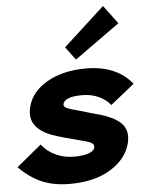

<svg xmlns="http://www.w3.org/2000/svg" viewBox="-64 -1038 837 1099"><g transform="rotate(-5 354.5 -488.0)"><path d="M643.1 -192.9Q621.1 -104 528.6 -46.4Q436 11.2 293 11.2Q203.1 11.2 134.5 -17.3Q65.9 -45.9 2 -109.9L145 -228Q176.3 -187 224.9 -164.6Q273.4 -142.1 328.1 -142.1Q385.3 -142.1 415.3 -153.8Q445.3 -165.5 449.2 -183.1Q453.1 -197.8 441.2 -208Q429.2 -218.3 388.2 -228Q383.3 -229 336.9 -241.7Q290.5 -254.4 283.2 -255.9Q265.1 -260.7 250 -265.4Q234.9 -270 217.3 -276.4Q199.7 -282.7 185.8 -289.6Q171.9 -296.4 158 -305.7Q144 -314.9 133.8 -325.2Q123.5 -335.4 115.2 -348.4Q106.9 -361.3 103 -376Q99.1 -390.6 99.1 -408.4Q99.1 -426.3 104 -445.8Q125 -533.2 216.6 -586.2Q308.1 -639.2 441.9 -639.2Q529.8 -639.2 596.9 -610.4Q664.1 -581.5 705.1 -527.8L567.9 -418Q542 -451.2 499.5 -470Q457 -488.8 407.2 -488.8Q351.1 -488.8 325.2 -477.1Q299.3 -465.3 295.9 -448.2Q292 -433.1 311.5 -423.8Q331.1 -414.6 384.8 -400.9Q392.1 -398.4 433.3 -386.7Q474.6 -375 478 -374Q577.1 -348.6 618.7 -306.4Q660.2 -264.2 643.1 -192.9ZM569.8 -986.8 648.9 -880.9 389.2 -694.8 333 -770Z"/></g></svg>

Font: Sinkin Sans 800 Black Italic
Style: Regular
Weight: 900
Italic angle: -112°
Designer: Keith Bates
Foundry: K-Type
Version: Sinkin Sans (version 1.0)  by Keith Bates   •   © 2014   www